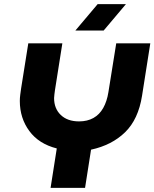

<svg xmlns="http://www.w3.org/2000/svg" viewBox="-20 -910 748 930"><path d="M225 0 255 -191Q168 -213 122 -275.5Q76 -338 76 -421Q76 -435 78 -450.5Q80 -466 82 -480L117 -700H282L246 -472Q245 -462 243.5 -452.5Q242 -443 242 -435Q242 -384 274.5 -353Q307 -322 363 -322Q403 -322 432.5 -338.5Q462 -355 480 -387Q498 -419 505 -463L543 -700H708L668 -446Q650 -332 586 -269.5Q522 -207 421 -185L392 0ZM345 -762 453 -890H590L482 -762Z"/></svg>

Font: MuseoModerno
Style: Bold Italic
Weight: 700
Italic angle: -9°
Designer: Pablo Cosgaya, Héctor Gatti, Marcela Romero, and the Authors of The MuseoModerno Project.
Foundry: Omnibus-Type Team
Version: Version 1.003